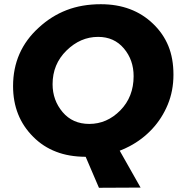

<svg xmlns="http://www.w3.org/2000/svg" viewBox="-20 -731 847 911"><path d="M403.5 -143Q487.5 -143 550.8 -207.2Q614 -271.5 614 -369.5Q614 -446.5 567.8 -501.2Q521.5 -556 445.5 -556Q361.5 -556 295.5 -491.2Q229.5 -426.5 229.5 -331.5Q229.5 -255.5 277 -199.2Q324.5 -143 403.5 -143ZM386.5 13Q306.5 12.5 246.5 -11Q184.5 -34.5 137.5 -82Q42 -177 42 -322.5Q42 -489.5 164 -600Q223.5 -655 296 -683Q368.5 -711 458.5 -711Q610 -711 706.5 -618Q754.5 -572 778.8 -513Q803 -454 803 -376.5Q803 -300 776 -234.8Q749 -169.5 702.2 -119.2Q655.5 -69 594.5 -37Q572 -25 548 -16L647 159Q597 159 548.2 159.5Q499.5 160 449.5 160Z"/></svg>

Font: Argentum Sans
Style: Bold Italic
Weight: 700
Italic angle: -11°
Designer: Julieta Ulanovsky (font), Cristiano Sobral (main changes and remaster)
Foundry: Julieta Ulanovsky (font), Cristiano Sobral (main changes and remaster)
Version: Version 2.007;June 15, 2022;FontCreator 14.0.0.2814 64-bit; 